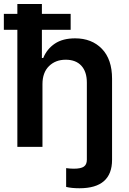

<svg xmlns="http://www.w3.org/2000/svg" viewBox="-22 -748 657 978"><path d="M382.8 210.9Q342.3 210.9 314.9 204.1V108.4Q335.9 111.3 354 111.3Q390.1 111.3 405.3 100.6Q420.4 89.8 420.4 65.9V-327.1Q420.4 -382.8 392.3 -413.3Q364.3 -443.8 312.5 -443.8Q260.7 -443.8 227.5 -411.1Q194.3 -378.4 194.3 -319.3V0H66.4V-596.2H-2.4V-677.2H66.4V-727.5H191.4V-677.2H337.9V-596.2H191.4V-452.6H198.2Q217.3 -499 257.6 -525.9Q297.9 -552.7 360.4 -552.7Q445.3 -552.7 497.1 -499.3Q548.8 -445.8 548.8 -347.2V65.9Q548.8 210.9 382.8 210.9Z"/></svg>

Font: Inter Semi Bold
Style: Regular
Weight: 600
Designer: Rasmus Andersson
Foundry: rsms
Version: Version 4.000;git-e0f93cc